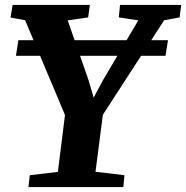

<svg xmlns="http://www.w3.org/2000/svg" viewBox="-20 -763 759 783"><path d="M96 0 101.5 -48.5 216 -62 245 -294 82.5 -680.5 23 -691.5 31.5 -743H346.5L339.5 -692L256 -680L341 -436.5L362 -365L400 -436L544 -680L464.5 -692L469.5 -743H719L712.5 -692L649.5 -680.5L399.5 -295L369.5 -62.5L487.5 -48.5L483 0ZM665 -599 655 -535.5H45L55 -599Z"/></svg>

Font: Merriweather 20pt ExtraBold
Style: Italic
Weight: 800
Italic angle: -7.8°
Version: Version 2.101